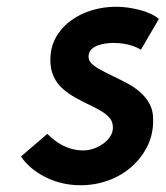

<svg xmlns="http://www.w3.org/2000/svg" viewBox="-20 -533 490 568"><path d="M397 -386 450 -477Q436 -489 414 -497Q392 -505 368 -509Q344 -513 323 -513Q287 -513 253 -503Q219 -493 191 -473Q163 -453 146 -423.5Q129 -394 129 -356Q129 -327 139 -306Q149 -285 165.5 -270.5Q182 -256 201.5 -245Q221 -234 241 -224.5Q261 -215 277.5 -205.5Q294 -196 304 -184.5Q314 -173 314 -156Q314 -141 305.5 -128.5Q297 -116 284 -107Q271 -98 256 -93Q241 -88 226 -88Q205 -88 185.5 -94.5Q166 -101 150 -112Q134 -123 120 -137L42 -70Q69 -31 116.5 -8Q164 15 218 15Q261 15 300 1Q339 -13 369 -39.5Q399 -66 416.5 -101.5Q434 -137 433 -181Q433 -206 422.5 -225.5Q412 -245 395 -260Q378 -275 357.5 -286Q337 -297 317 -306.5Q297 -316 280 -325Q263 -334 252.5 -343.5Q242 -353 242 -365Q242 -378 249.5 -386Q257 -394 269 -398.5Q281 -403 293.5 -404.5Q306 -406 317 -406Q333 -406 347.5 -403.5Q362 -401 374.5 -396.5Q387 -392 397 -386Z"/></svg>

Font: Advent Pro
Style: Bold Italic
Weight: 700
Italic angle: -12°
Designer: VivaRado, Andreas Kalpakidis
Foundry: VivaRado, Andreas Kalpakidis
Version: Version 3.000